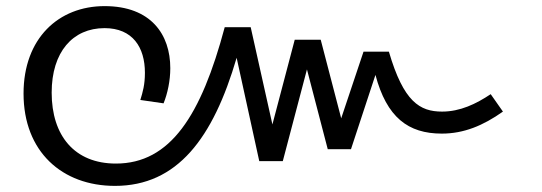

<svg xmlns="http://www.w3.org/2000/svg" viewBox="-20 -594 1774 628"><path d="M57 -288C57 -98 183 14 356 14C560 14 677 -142 754 -405L828 -67H905L984 -367L1052 -106H1128L1208 -349C1245 -210 1315 -157 1425 -157C1497 -157 1560 -183 1625 -229L1585 -286C1537 -254 1485 -229 1426 -229C1353 -229 1300 -261 1252 -425H1169L1096 -207L1029 -464H944L871 -187L800 -505H715C638 -216 537 -59 359 -59C224 -59 149 -150 149 -291C149 -424 218 -502 322 -502C414 -502 454 -439 454 -356C454 -317 447 -293 439 -267L515 -256C528 -288 537 -330 537 -371C537 -481 474 -574 322 -574C172 -574 57 -469 57 -288Z"/></svg>

Font: FiraGO Unicode
Style: Regular
Weight: 400
Designer: bBox Type
Foundry: bBox Type GmbH
Version: Version 1.001;PS 001.001;hotconv 1.0.88;makeotf.lib2.5.64775